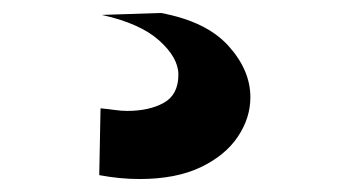

<svg xmlns="http://www.w3.org/2000/svg" viewBox="-20 -26 524 296"><path d="M195 250Q180 250 164.5 248.5Q149 247 133 244L135 141Q146 142 156.5 143.5Q167 145 176 145Q210 145 232.5 132.5Q255 120 255 89Q255 63 225.5 36.5Q196 10 137 -3L228 -6Q298 7 332 44.5Q366 82 366 124Q366 156 346.5 185Q327 214 289 232Q251 250 195 250Z"/></svg>

Font: Yaldevi ExtraLight
Style: Regular
Weight: 200
Designer: Sol Matas, Rajitha Manaperi, Kosala Senevirathne
Foundry: Mooniak
Version: Version 1.100